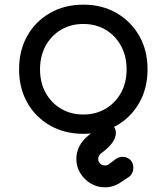

<svg xmlns="http://www.w3.org/2000/svg" viewBox="-20 -571 716 825"><path d="M338 4Q258 4 195.5 -31.5Q133 -67 97.5 -129.5Q62 -192 62 -273Q62 -355 97.5 -417.5Q133 -480 195.5 -515.5Q258 -551 338 -551Q418 -551 480 -515.5Q542 -480 578 -417.5Q614 -355 614 -273Q614 -192 578.5 -129.5Q543 -67 481 -31.5Q419 4 338 4ZM338 -79Q392 -79 434 -104Q476 -129 500 -172.5Q524 -216 524 -273Q524 -330 500 -374Q476 -418 434 -443Q392 -468 338 -468Q284 -468 242 -443Q200 -418 176 -374Q152 -330 152 -273Q152 -216 176 -172.5Q200 -129 242 -104Q284 -79 338 -79ZM431 234Q398 234 370 217.5Q342 201 325 173Q308 145 308 112Q308 54 359 12Q371 3 378 -5.5Q385 -14 389 -22Q403 -47 431 -47Q450 -47 463.5 -34Q477 -21 478 -1Q478 21 462 43Q446 65 414 88Q408 93 405 99.5Q402 106 402 112Q402 124 410.5 132Q419 140 431 140Q435 140 439 139Q443 138 446 136L478 112Q491 103 506 103Q527 103 540 116Q553 129 553 150Q553 172 537 187L498 213Q467 234 431 234Z"/></svg>

Font: Comfortaa SemiBold
Style: Regular
Weight: 600
Designer: Johan Aakerlund
Foundry: Johan Aakerlund
Version: Version 3.104; ttfautohint (v1.8.1.43-b0c9)